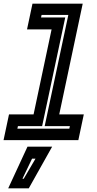

<svg xmlns="http://www.w3.org/2000/svg" viewBox="-54 -770 531 1055"><path d="M-34.5 0 -4.5 -141.5H130.5L229.5 -608.5H94.5L124.5 -750H400.5L271.5 -141.5H406.5L376.5 0ZM41.5 -63H327L330 -77H191.5L321.5 -688H174.5L171.5 -674H304.5L177.5 -77H44.5ZM-9 265 97 36H232.5L104 265ZM69.5 212H76.5L141 102H122Z"/></svg>

Font: Tourney Thin
Style: Bold Italic
Weight: 700
Italic angle: -12°
Version: Version 1.015